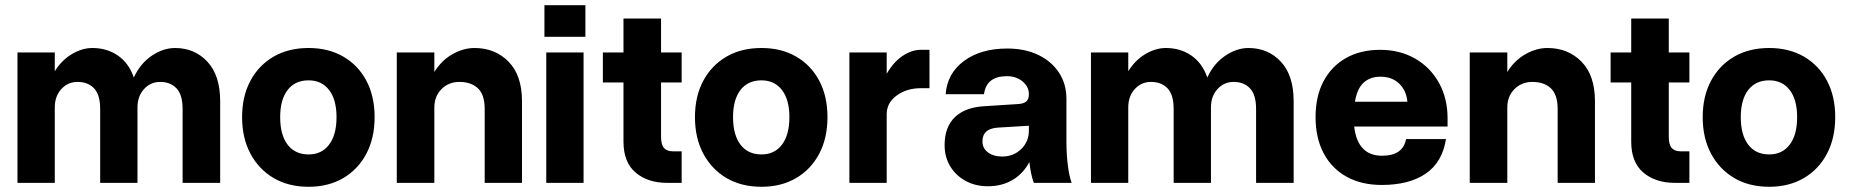

<svg xmlns="http://www.w3.org/2000/svg" viewBox="-20 -701 7092 736"><path d="M364 -283Q364 -338 340.5 -362.5Q317 -387 277 -387Q240 -387 215 -359.5Q190 -332 190 -289V0H47V-500H190V-428Q217 -471 256 -494Q295 -517 334 -517Q390 -517 432 -488Q474 -459 493 -404Q518 -458 562 -487.5Q606 -517 651 -517Q726 -517 775 -464.5Q824 -412 824 -313V0H680V-283Q680 -338 656.5 -362.5Q633 -387 594 -387Q557 -387 532 -359.5Q507 -332 507 -289V0H364Z M908 -252Q908 -332 940 -391.5Q972 -451 1029 -484Q1086 -517 1163 -517Q1239 -517 1296 -484Q1353 -451 1384.5 -391.5Q1416 -332 1416 -252Q1416 -172 1384.5 -112Q1353 -52 1296 -18.5Q1239 15 1163 15Q1086 15 1029 -18.5Q972 -52 940 -112Q908 -172 908 -252ZM1270 -252Q1270 -319 1241.5 -356Q1213 -393 1163 -393Q1111 -393 1082.5 -356Q1054 -319 1054 -252Q1054 -184 1082.5 -146.5Q1111 -109 1163 -109Q1213 -109 1241.5 -146.5Q1270 -184 1270 -252Z M1838 -283Q1838 -338 1812 -362.5Q1786 -387 1741 -387Q1700 -387 1672.5 -359.5Q1645 -332 1645 -289V0H1501V-500H1645V-425Q1672 -469 1714 -493Q1756 -517 1799 -517Q1878 -517 1929.5 -464.5Q1981 -412 1981 -313V0H1838Z M2067 -681H2224V-560H2067ZM2074 -500H2217V0H2074Z M2593 -121V0H2538Q2463 0 2416.5 -39.5Q2370 -79 2370 -158V-385H2291V-500H2370V-630H2514V-500H2593V-385H2514V-177Q2514 -146 2525.5 -133.5Q2537 -121 2559 -121Z M2644 -252Q2644 -332 2676 -391.5Q2708 -451 2765 -484Q2822 -517 2899 -517Q2975 -517 3032 -484Q3089 -451 3120.5 -391.5Q3152 -332 3152 -252Q3152 -172 3120.5 -112Q3089 -52 3032 -18.5Q2975 15 2899 15Q2822 15 2765 -18.5Q2708 -52 2676 -112Q2644 -172 2644 -252ZM3006 -252Q3006 -319 2977.5 -356Q2949 -393 2899 -393Q2847 -393 2818.5 -356Q2790 -319 2790 -252Q2790 -184 2818.5 -146.5Q2847 -109 2899 -109Q2949 -109 2977.5 -146.5Q3006 -184 3006 -252Z M3236 -500H3379V-418Q3404 -462 3439 -486Q3474 -510 3510 -510H3543V-363H3511Q3456 -363 3417.5 -335Q3379 -307 3379 -263V0H3236Z M4068 -158Q4068 -109 4073.5 -66.5Q4079 -24 4088 0H3943Q3931 -32 3926 -80Q3903 -36 3862 -11.5Q3821 13 3767 13Q3719 13 3681.5 -7.5Q3644 -28 3622.5 -63.5Q3601 -99 3601 -145Q3601 -214 3640.5 -252Q3680 -290 3755 -294L3880 -302Q3904 -303 3914 -312Q3924 -321 3924 -339V-341Q3924 -369 3899.5 -389Q3875 -409 3840 -409Q3761 -409 3752 -340H3605Q3611 -420 3675.5 -467.5Q3740 -515 3841 -515Q3909 -515 3960 -490.5Q4011 -466 4039.5 -422.5Q4068 -379 4068 -322ZM3746 -159Q3746 -133 3767 -117Q3788 -101 3822 -101Q3865 -101 3894.5 -129.5Q3924 -158 3924 -200V-219L3808 -212Q3746 -209 3746 -159Z M4479 -283Q4479 -338 4455.5 -362.5Q4432 -387 4392 -387Q4355 -387 4330 -359.5Q4305 -332 4305 -289V0H4162V-500H4305V-428Q4332 -471 4371 -494Q4410 -517 4449 -517Q4505 -517 4547 -488Q4589 -459 4608 -404Q4633 -458 4677 -487.5Q4721 -517 4766 -517Q4841 -517 4890 -464.5Q4939 -412 4939 -313V0H4795V-283Q4795 -338 4771.5 -362.5Q4748 -387 4709 -387Q4672 -387 4647 -359.5Q4622 -332 4622 -289V0H4479Z M5023 -252Q5023 -332 5053.5 -389.5Q5084 -447 5139.5 -478.5Q5195 -510 5271 -510Q5346 -510 5404.5 -476.5Q5463 -443 5496 -383.5Q5529 -324 5529 -248V-216H5171Q5184 -104 5278 -104Q5358 -104 5370 -168H5523Q5509 -79 5445.5 -35.5Q5382 8 5277 8Q5199 8 5142 -23.5Q5085 -55 5054 -113.5Q5023 -172 5023 -252ZM5272 -407Q5232 -407 5207 -384Q5182 -361 5174 -311H5375Q5371 -354 5343.5 -380.5Q5316 -407 5272 -407Z M5951 -283Q5951 -338 5925 -362.5Q5899 -387 5854 -387Q5813 -387 5785.5 -359.5Q5758 -332 5758 -289V0H5614V-500H5758V-425Q5785 -469 5827 -493Q5869 -517 5912 -517Q5991 -517 6042.5 -464.5Q6094 -412 6094 -313V0H5951Z M6456 -121V0H6401Q6326 0 6279.5 -39.5Q6233 -79 6233 -158V-385H6154V-500H6233V-630H6377V-500H6456V-385H6377V-177Q6377 -146 6388.5 -133.5Q6400 -121 6422 -121Z M6507 -252Q6507 -332 6539 -391.5Q6571 -451 6628 -484Q6685 -517 6762 -517Q6838 -517 6895 -484Q6952 -451 6983.5 -391.5Q7015 -332 7015 -252Q7015 -172 6983.5 -112Q6952 -52 6895 -18.5Q6838 15 6762 15Q6685 15 6628 -18.5Q6571 -52 6539 -112Q6507 -172 6507 -252ZM6869 -252Q6869 -319 6840.5 -356Q6812 -393 6762 -393Q6710 -393 6681.5 -356Q6653 -319 6653 -252Q6653 -184 6681.5 -146.5Q6710 -109 6762 -109Q6812 -109 6840.5 -146.5Q6869 -184 6869 -252Z"/></svg>

Font: Overused Grotesk
Style: Bold
Weight: 700
Version: Version 0.003